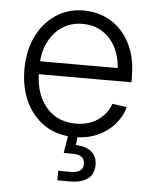

<svg xmlns="http://www.w3.org/2000/svg" viewBox="-53 -582 657 831"><g transform="rotate(5 275.5 -167.0)"><path d="M285.2 11.2Q210.4 11.2 156.2 -24.2Q102.1 -59.6 72.8 -121.3Q43.5 -183.1 43.5 -262.7Q43.5 -342.8 73.2 -404.8Q103 -466.8 156 -502.4Q209 -538.1 278.3 -538.1Q327.1 -538.1 369.4 -520Q411.6 -502 443.1 -467.3Q474.6 -432.6 492.2 -383.1Q509.8 -333.5 509.8 -270V-246.6H81.1V-302.7H474.1L445.8 -283.2Q445.8 -340.8 425 -385.3Q404.3 -429.7 366.7 -454.8Q329.1 -480 278.3 -480Q227.1 -480 188.7 -454.3Q150.4 -428.7 128.9 -384Q107.4 -339.4 107.4 -282.7V-254.9Q107.4 -193.4 129.2 -146.5Q150.9 -99.6 190.7 -73.5Q230.5 -47.4 285.2 -47.4Q323.7 -47.4 354.2 -60.3Q384.8 -73.2 405.5 -95.7Q426.3 -118.2 436 -146.5L499 -137.7Q487.3 -95.2 457.5 -61.5Q427.7 -27.8 383.8 -8.3Q339.8 11.2 285.2 11.2ZM227.5 204.1V162.6H281.7Q309.1 162.6 322.5 152.8Q335.9 143.1 335.9 123Q335.9 103.5 322.5 93.5Q309.1 83.5 280.8 83.5H244.6L260.7 -18.6H298.3V0L294.4 44.9Q338.4 46.4 362.3 66.7Q386.2 86.9 386.2 123Q386.2 163.6 358.9 183.8Q331.5 204.1 282.2 204.1Z"/></g></svg>

Font: Inter 24pt Light
Style: Regular
Weight: 300
Designer: Rasmus Andersson
Foundry: rsms
Version: Version 4.001;git-66647c0bb